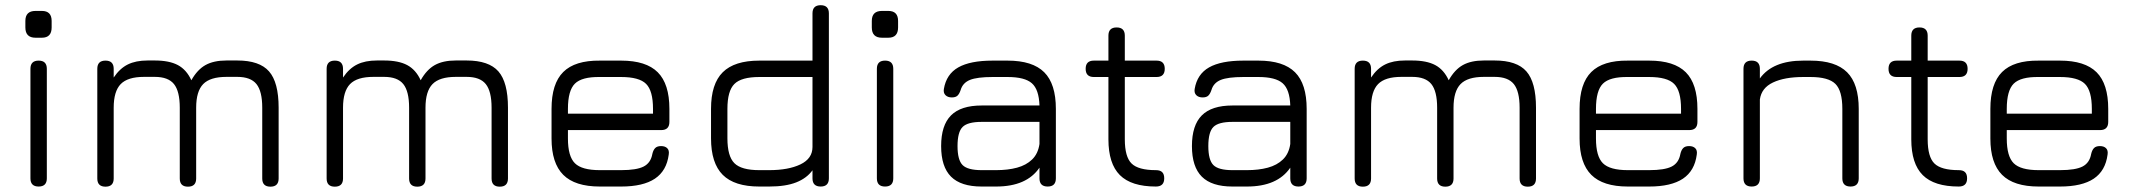

<svg xmlns="http://www.w3.org/2000/svg" viewBox="-20 -717 8204 738"><path d="M116.5 -572Q77.5 -572 77.5 -611.5V-636.5Q77.5 -675 116.5 -675H141Q178.5 -675 178.5 -636.5V-611.5Q178.5 -572 141 -572ZM128.5 0Q97 0 97 -31.5V-452.5Q97 -484 128.5 -484Q160 -484 160 -452.5V-31.5Q160 0 128.5 0Z M892 -484.5Q977.5 -484.5 1014.2 -442.5Q1051 -400.5 1051 -303V-31Q1051 0.5 1019.5 0.5Q988 0.5 988 -31V-303Q988 -366 965.8 -393.8Q943.5 -421.5 892 -421.5H850.5Q788 -421.5 761 -393.8Q734 -366 734 -303V-31Q734 0.5 702.5 0.5Q671 0.5 671 -31V-303Q671 -366 648.8 -393.8Q626.5 -421.5 575 -421.5H533.5Q471 -421.5 444 -393.8Q417 -366 417 -303V-31Q417 0.5 385.5 0.5Q354 0.5 354 -31V-452.5Q354 -484 385.5 -484Q417 -484 417 -452.5V-419Q440.5 -454 471.2 -469.2Q502 -484.5 547.5 -484.5H575Q630.5 -484.5 663.8 -466.8Q697 -449 715.5 -408.5Q738.5 -449.5 770 -467Q801.5 -484.5 850.5 -484.5Z M1773.5 -484.5Q1859 -484.5 1895.8 -442.5Q1932.5 -400.5 1932.5 -303V-31Q1932.5 0.5 1901 0.5Q1869.5 0.5 1869.5 -31V-303Q1869.5 -366 1847.2 -393.8Q1825 -421.5 1773.5 -421.5H1732Q1669.5 -421.5 1642.5 -393.8Q1615.5 -366 1615.5 -303V-31Q1615.5 0.5 1584 0.5Q1552.5 0.5 1552.5 -31V-303Q1552.5 -366 1530.2 -393.8Q1508 -421.5 1456.5 -421.5H1415Q1352.5 -421.5 1325.5 -393.8Q1298.5 -366 1298.5 -303V-31Q1298.5 0.5 1267 0.5Q1235.5 0.5 1235.5 -31V-452.5Q1235.5 -484 1267 -484Q1298.5 -484 1298.5 -452.5V-419Q1322 -454 1352.8 -469.2Q1383.5 -484.5 1429 -484.5H1456.5Q1512 -484.5 1545.2 -466.8Q1578.5 -449 1597 -408.5Q1620 -449.5 1651.5 -467Q1683 -484.5 1732 -484.5Z M2163 -217V-184.5Q2163 -116 2189.8 -89.5Q2216.5 -63 2285.5 -63H2367.5Q2427 -63 2454.2 -77Q2481.5 -91 2487.5 -125.5Q2491 -140.5 2498.5 -148Q2506 -155.5 2521 -155.5Q2536.5 -155.5 2544.8 -147.2Q2553 -139 2550.5 -123Q2542.5 -60.5 2497.2 -30.2Q2452 0 2367.5 0H2285.5Q2190 0 2145 -45Q2100 -90 2100 -184.5V-298.5Q2100 -395.5 2145 -440.2Q2190 -485 2285.5 -484H2367.5Q2463.5 -484 2508.2 -439.2Q2553 -394.5 2553 -298.5V-248.5Q2553 -217 2521.5 -217ZM2285.5 -421Q2216.5 -422 2189.8 -395.5Q2163 -369 2163 -298.5V-280H2490V-298.5Q2490 -368 2463.5 -394.5Q2437 -421 2367.5 -421Z M2898.5 0Q2803 0 2758 -45Q2713 -90 2713 -185.5V-298.5Q2713 -394.5 2758 -439.2Q2803 -484 2898.5 -484H3103V-665.5Q3103 -697 3134.5 -697Q3166 -697 3166 -665.5V-31.5Q3166 0 3134.5 0Q3103 0 3103 -31.5V-62.5Q3081 -32 3040.5 -16Q3000 0 2936.5 0ZM2898.5 -63H2936.5Q3010.5 -63 3056.8 -85.2Q3103 -107.5 3103 -152V-421H2898.5Q2829.5 -421 2802.8 -394.2Q2776 -367.5 2776 -298.5V-185.5Q2776 -116.5 2802.8 -89.8Q2829.5 -63 2898.5 -63Z M3370 -572Q3331 -572 3331 -611.5V-636.5Q3331 -675 3370 -675H3394.5Q3432 -675 3432 -636.5V-611.5Q3432 -572 3394.5 -572ZM3382 0Q3350.5 0 3350.5 -31.5V-452.5Q3350.5 -484 3382 -484Q3413.5 -484 3413.5 -452.5V-31.5Q3413.5 0 3382 0Z M3753 0Q3673.5 0 3635.5 -38Q3597.5 -76 3597.5 -155.5Q3597.5 -235.5 3635.5 -273.5Q3673.5 -311.5 3753 -311.5H3975.5Q3973.5 -373 3946.2 -397Q3919 -421 3853 -421H3795Q3736 -421 3708.2 -409.8Q3680.5 -398.5 3672.5 -371Q3667.5 -356 3660.2 -349.2Q3653 -342.5 3638.5 -342.5Q3623 -342.5 3614.2 -351.2Q3605.5 -360 3608 -375Q3617.5 -432 3663.5 -458Q3709.5 -484 3795 -484H3853Q3949 -484 3993.8 -439.2Q4038.5 -394.5 4038.5 -298.5V-31.5Q4038.5 0 4007 0Q3975.5 0 3975.5 -31.5V-72.5Q3926 0 3809 0ZM3753 -63H3809Q3854 -63 3889.2 -72.5Q3924.5 -82 3947.2 -104Q3970 -126 3975.5 -163.5V-248.5H3753Q3699.5 -248.5 3680 -229Q3660.5 -209.5 3660.5 -155.5Q3660.5 -102 3680 -82.5Q3699.5 -63 3753 -63Z M4423 0Q4328.5 0 4284.5 -44Q4240.5 -88 4240.5 -181.5V-421H4184.5Q4153 -421 4153 -452.5Q4153 -484 4184.5 -484H4240.5V-580Q4240.5 -611.5 4272 -611.5Q4303.5 -611.5 4303.5 -580V-484H4425.5Q4457 -484 4457 -452.5Q4457 -421 4425.5 -421H4303.5V-181.5Q4303.5 -114 4329.5 -88.5Q4355.5 -63 4423 -63Q4439.5 -63 4447.2 -55.2Q4455 -47.5 4455 -31.5Q4455 0 4423 0Z M4717 0Q4637.5 0 4599.5 -38Q4561.5 -76 4561.5 -155.5Q4561.5 -235.5 4599.5 -273.5Q4637.5 -311.5 4717 -311.5H4939.5Q4937.5 -373 4910.2 -397Q4883 -421 4817 -421H4759Q4700 -421 4672.2 -409.8Q4644.5 -398.5 4636.5 -371Q4631.5 -356 4624.2 -349.2Q4617 -342.5 4602.5 -342.5Q4587 -342.5 4578.2 -351.2Q4569.5 -360 4572 -375Q4581.5 -432 4627.5 -458Q4673.5 -484 4759 -484H4817Q4913 -484 4957.8 -439.2Q5002.5 -394.5 5002.5 -298.5V-31.5Q5002.5 0 4971 0Q4939.5 0 4939.5 -31.5V-72.5Q4890 0 4773 0ZM4717 -63H4773Q4818 -63 4853.2 -72.5Q4888.5 -82 4911.2 -104Q4934 -126 4939.5 -163.5V-248.5H4717Q4663.5 -248.5 4644 -229Q4624.5 -209.5 4624.5 -155.5Q4624.5 -102 4644 -82.5Q4663.5 -63 4717 -63Z M5725 -484.5Q5810.5 -484.5 5847.2 -442.5Q5884 -400.5 5884 -303V-31Q5884 0.5 5852.5 0.5Q5821 0.5 5821 -31V-303Q5821 -366 5798.8 -393.8Q5776.5 -421.5 5725 -421.5H5683.5Q5621 -421.5 5594 -393.8Q5567 -366 5567 -303V-31Q5567 0.5 5535.5 0.5Q5504 0.5 5504 -31V-303Q5504 -366 5481.8 -393.8Q5459.5 -421.5 5408 -421.5H5366.5Q5304 -421.5 5277 -393.8Q5250 -366 5250 -303V-31Q5250 0.5 5218.5 0.5Q5187 0.5 5187 -31V-452.5Q5187 -484 5218.5 -484Q5250 -484 5250 -452.5V-419Q5273.5 -454 5304.2 -469.2Q5335 -484.5 5380.5 -484.5H5408Q5463.5 -484.5 5496.8 -466.8Q5530 -449 5548.5 -408.5Q5571.5 -449.5 5603 -467Q5634.5 -484.5 5683.5 -484.5Z M6114.5 -217V-184.5Q6114.5 -116 6141.2 -89.5Q6168 -63 6237 -63H6319Q6378.5 -63 6405.8 -77Q6433 -91 6439 -125.5Q6442.5 -140.5 6450 -148Q6457.5 -155.5 6472.5 -155.5Q6488 -155.5 6496.2 -147.2Q6504.5 -139 6502 -123Q6494 -60.5 6448.8 -30.2Q6403.5 0 6319 0H6237Q6141.5 0 6096.5 -45Q6051.5 -90 6051.5 -184.5V-298.5Q6051.5 -395.5 6096.5 -440.2Q6141.5 -485 6237 -484H6319Q6415 -484 6459.8 -439.2Q6504.5 -394.5 6504.5 -298.5V-248.5Q6504.5 -217 6473 -217ZM6237 -421Q6168 -422 6141.2 -395.5Q6114.5 -369 6114.5 -298.5V-280H6441.5V-298.5Q6441.5 -368 6415 -394.5Q6388.5 -421 6319 -421Z M6713 0Q6681.5 0 6681.5 -31.5V-452.5Q6681.5 -484 6713 -484Q6744.5 -484 6744.5 -452.5V-415.5Q6794 -484 6911 -484H6939Q7035 -484 7079.8 -439.2Q7124.5 -394.5 7124.5 -298.5V-31.5Q7124.5 0 7093 0Q7061.5 0 7061.5 -31.5V-298.5Q7061.5 -368 7034.8 -394.5Q7008 -421 6939 -421H6911Q6839.5 -421 6795 -400Q6750.5 -379 6744.5 -334.5V-31.5Q6744.5 0 6713 0Z M7509 0Q7414.5 0 7370.5 -44Q7326.5 -88 7326.5 -181.5V-421H7270.5Q7239 -421 7239 -452.5Q7239 -484 7270.5 -484H7326.5V-580Q7326.5 -611.5 7358 -611.5Q7389.5 -611.5 7389.5 -580V-484H7511.5Q7543 -484 7543 -452.5Q7543 -421 7511.5 -421H7389.5V-181.5Q7389.5 -114 7415.5 -88.5Q7441.5 -63 7509 -63Q7525.5 -63 7533.2 -55.2Q7541 -47.5 7541 -31.5Q7541 0 7509 0Z M7693.5 -217V-184.5Q7693.5 -116 7720.2 -89.5Q7747 -63 7816 -63H7898Q7957.5 -63 7984.8 -77Q8012 -91 8018 -125.5Q8021.5 -140.5 8029 -148Q8036.5 -155.5 8051.5 -155.5Q8067 -155.5 8075.2 -147.2Q8083.5 -139 8081 -123Q8073 -60.5 8027.8 -30.2Q7982.5 0 7898 0H7816Q7720.5 0 7675.5 -45Q7630.5 -90 7630.5 -184.5V-298.5Q7630.5 -395.5 7675.5 -440.2Q7720.5 -485 7816 -484H7898Q7994 -484 8038.8 -439.2Q8083.5 -394.5 8083.5 -298.5V-248.5Q8083.5 -217 8052 -217ZM7816 -421Q7747 -422 7720.2 -395.5Q7693.5 -369 7693.5 -298.5V-280H8020.5V-298.5Q8020.5 -368 7994 -394.5Q7967.5 -421 7898 -421Z"/></svg>

Font: Jura Light Medium
Style: Regular
Weight: 500
Version: Version 5.106